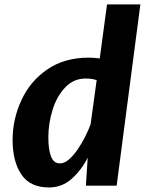

<svg xmlns="http://www.w3.org/2000/svg" viewBox="-20 -818 646 846"><path d="M195.5 8Q112.5 8 74 -49.5Q35.5 -107 35.5 -201.5Q35.5 -292.5 74 -375.5Q111.5 -459 187.5 -511.5Q263.5 -564 370.5 -564Q393.5 -564 419.5 -560.5L451.5 -798.5H598.5L494 0H358.5L366.5 -123.5Q340 -70 296.8 -31Q253.5 8 195.5 8ZM244 -98Q264 -98 284.2 -115.8Q304.5 -133.5 323 -160.8Q341.5 -188 356 -217.2Q370.5 -246.5 379 -269.5L406 -465Q385 -472 357.5 -472Q304.5 -472 268 -433.5Q230.5 -394.5 211.8 -334.5Q193 -274.5 193 -212Q193 -159.5 204.8 -128.8Q216.5 -98 244 -98Z"/></svg>

Font: Merriweather Sans Italic
Style: Bold
Weight: 700
Italic angle: -7.5°
Designer: Eben Sorkin
Foundry: Eben Sorkin
Version: Version 1.008; ttfautohint (v1.7.19-72a1) -l 8 -r 50 -G 200 